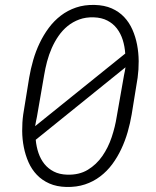

<svg xmlns="http://www.w3.org/2000/svg" viewBox="-20 -741 627 771"><path d="M508.8 -281.7Q502.9 -246.6 492.7 -210.9Q482.4 -175.3 467 -142.6Q451.7 -109.9 430.7 -81.5Q409.7 -53.2 382.3 -32.5Q355 -11.7 321.3 -0.5Q287.6 10.7 246.6 9.8Q207.5 8.8 178.2 -4.2Q148.9 -17.1 128.2 -38.8Q107.4 -60.5 94.7 -89.1Q82 -117.7 75.7 -149.7Q69.3 -181.6 69.1 -215.3Q68.8 -249 73.2 -281.2L97.2 -429.2Q103 -463.9 113.3 -499.5Q123.5 -535.2 139.2 -567.9Q154.8 -600.6 175.8 -628.9Q196.8 -657.2 224.1 -678.2Q251.5 -699.2 285.2 -710.7Q318.8 -722.2 359.9 -721.2Q399.4 -720.2 428.7 -707.3Q458 -694.3 478.5 -672.6Q499 -650.9 511.7 -622.1Q524.4 -593.3 530.5 -561.3Q536.6 -529.3 536.9 -495.4Q537.1 -461.4 532.7 -429.2ZM128.4 -272.5Q126 -262.7 124.5 -253.4Q123 -244.1 121.1 -234.4L482.9 -525.9Q481 -554.7 472.9 -580.6Q464.8 -606.4 449.5 -626.5Q434.1 -646.5 411.1 -658.4Q388.2 -670.4 356.4 -671.4Q324.2 -672.4 298.3 -662.8Q272.5 -653.3 251.7 -636.5Q231 -619.6 215.1 -596.7Q199.2 -573.7 187.7 -547.6Q176.3 -521.5 168.9 -493.7Q161.6 -465.8 157.2 -439ZM478 -439Q480 -446.8 481.2 -454.6Q482.4 -462.4 483.9 -470.7L123.5 -179.7Q126 -151.9 134.5 -126.7Q143.1 -101.6 158.4 -82.5Q173.8 -63.5 196.3 -52Q218.8 -40.5 249.5 -39.6Q297.9 -38.1 332.5 -59.1Q367.2 -80.1 390.9 -114.3Q414.6 -148.4 428.5 -190.2Q442.4 -231.9 448.7 -272.5Z"/></svg>

Font: Roboto Mono Light
Style: Italic
Weight: 300
Designer: Google
Version: Version 2.000985; 2015; ttfautohint (v1.3)